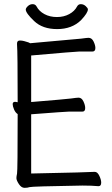

<svg xmlns="http://www.w3.org/2000/svg" viewBox="-20 -894 540 924"><path d="M255 -754Q185 -754 144.5 -792.5Q104 -831 104 -848Q104 -855 114 -864.5Q124 -874 137 -874Q150 -874 156 -863Q168 -840 194 -826Q220 -812 254 -812Q287 -812 313 -826Q339 -840 351 -863Q357 -874 369 -874Q382 -874 392.5 -864.5Q403 -855 403 -849Q403 -832 370 -797Q326 -754 255 -754ZM59 -37Q59 -45 62 -58.5Q65 -72 65 -345Q54 -352 47.5 -367.5Q41 -383 41 -393Q41 -404 53 -404L65 -402Q65 -643 62 -679V-685Q62 -699 76 -699Q86 -699 97 -696Q108 -693 117 -690L125 -686L370 -708Q399 -712 406 -712Q422 -712 430.5 -694Q439 -676 439 -663Q439 -646 425 -646H361Q346 -646 130 -627V-403Q301 -417 322 -420Q350 -424 358 -424Q373 -424 381.5 -406Q390 -388 390 -374Q390 -357 377 -357H313Q299 -357 130 -344V-59Q418 -65 436 -67Q449 -67 458 -48Q467 -29 467 -15Q467 2 454 2Q422 -1 377 -1Q132 3 122.5 6.5Q113 10 98 10Q83 10 71 -8Q59 -26 59 -37Z"/></svg>

Font: Moon Stars Kai HW
Style: Regular
Weight: 400
Designer: GuiWonder
Version: Version 1.101